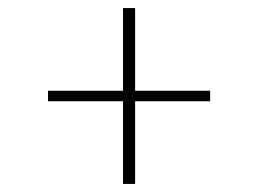

<svg xmlns="http://www.w3.org/2000/svg" viewBox="-20 -568 640 476"><path d="M285 -112V-317H99V-343H285V-548H315V-343H501V-317H315V-112Z"/></svg>

Font: Source Code Pro ExtraLight
Style: Italic
Weight: 200
Italic angle: -11°
Monospace: yes
Designer: Paul D. Hunt, Teo Tuominen
Foundry: Adobe Systems Incorporated
Version: Version 1.050;PS 1.000;hotconv 16.6.51;makeotf.lib2.5.65220